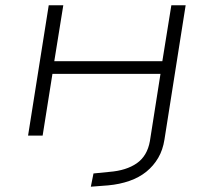

<svg xmlns="http://www.w3.org/2000/svg" viewBox="-20 -512 806 725"><path d="M323 193 333 143 393 137Q457 132 496.5 104.5Q536 77 546 21L586 -233H178L141 0H86L164 -492H219L185 -281H593L627 -492H681L601 15Q595 54 577.5 84Q560 114 533 136Q506 158 469 171Q432 184 388 188Z"/></svg>

Font: Nunito Sans 7pt Expanded ExtraLight
Style: Italic
Weight: 250
Width: 7
Italic angle: -9°
Designer: Vernon Adams
Foundry: Vernon Adams
Version: Version 3.101;gftools[0.9.27]